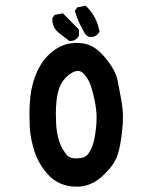

<svg xmlns="http://www.w3.org/2000/svg" viewBox="-20 -666 540 690"><path d="M92.8 -343.8Q113.3 -444.3 178.7 -488.3Q212.9 -511.7 255.9 -511.7Q266.6 -511.7 279.3 -509.8Q320.3 -503.9 357.4 -459.5Q394.5 -415 402.3 -378.9Q409.2 -344.7 415.5 -308.6Q421.9 -272.5 421.9 -246.6Q421.9 -220.7 418.9 -196.3Q413.1 -141.6 403.3 -111.3Q393.6 -78.1 356.4 -41Q329.1 -13.7 302.7 -3.9Q281.2 4.9 255.9 4.9Q191.4 4.9 150.4 -41Q118.2 -78.1 104 -121.6Q89.8 -165 86.9 -209Q85.9 -230.5 85.9 -252.9Q85.9 -275.4 86.9 -292.5Q87.9 -309.6 89.4 -321.3Q90.8 -333 92.8 -343.8ZM325.2 -206.1Q327.1 -223.6 327.1 -246.1Q327.1 -268.6 321.3 -299.3Q315.4 -330.1 306.6 -357.4Q295.9 -387.7 277.3 -404.3Q269.5 -411.1 259.8 -411.1Q250 -411.1 238.3 -404.3Q188.5 -376 182.6 -298.8Q180.7 -276.4 180.7 -257.8Q180.7 -239.3 181.6 -223.6Q184.6 -162.1 208 -126Q215.8 -113.3 221.7 -107.4Q232.4 -96.7 252.9 -96.7Q263.7 -96.7 278.3 -99.6L291 -106.4Q299.8 -114.3 309.6 -134.8Q319.3 -156.2 325.2 -206.1ZM168 -597.7V-600.6L175.8 -612.3L206.1 -618.2L263.7 -559.6V-555.7V-537.1Q259.8 -531.2 256.8 -528.3Q247.1 -518.6 232.4 -518.6H229.5L191.4 -547.9Q168 -566.4 168 -597.7ZM307.6 -533.2Q298.8 -533.2 294.9 -536.1L288.1 -541Q262.7 -580.1 249 -627L257.8 -639.6L288.1 -645.5L292 -641.6Q328.1 -604.5 336.9 -555.7L337.9 -551.8Q333 -544.9 331.1 -543Q321.3 -533.2 307.6 -533.2Z"/></svg>

Font: JasonHandwriting2
Style: SemiBold
Weight: 600
Version: Version 1.04.7